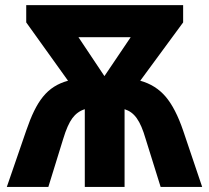

<svg xmlns="http://www.w3.org/2000/svg" viewBox="-20 -734 821 754"><path d="M83 -713.9V-646L247.1 -417C164.1 -394 123 -337.9 83 -221.2L6.8 0H169.9L228 -188C239.3 -225.6 251.5 -252.9 264.2 -270C276.9 -287.1 293 -298.8 313 -305.2V0H469.2V-305.2C507.8 -293 530.8 -261.2 551.8 -189L610.8 0H773.9L699.2 -221.2C679.2 -279.8 656.2 -324.2 630.4 -354.5C604.5 -384.8 571.3 -405.8 530.8 -417L699.2 -646V-713.9ZM390.1 -435.1 288.1 -587.9H493.2Z"/></svg>

Font: Avrile Sans
Style: Bold
Weight: 700
Designer: Monotype Design Team, Google (font), Stefan Peev (BGR Cyrillic), Cristiano Sobral (main changes)
Foundry: The Avrile Sans Project Authors
Version: Version 3.110